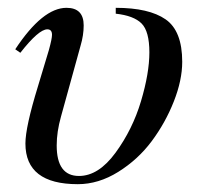

<svg xmlns="http://www.w3.org/2000/svg" viewBox="-20 -461 518 491"><path d="M276 -426V-441Q361 -441 403.5 -411.5Q446 -382 446 -303Q446 -256 424.5 -201.5Q403 -147 368 -100Q333 -53 282.5 -21.5Q232 10 179 10Q45 10 45 -94Q45 -136 77 -240L105 -333Q113 -362 113 -372Q113 -386 101 -386Q79 -386 32 -326L19 -335Q89 -441 150 -441Q194 -441 194 -396Q194 -371 186 -344L136 -163Q125 -124 125 -89Q125 -11 182 -11Q232 -11 275.5 -70.5Q319 -130 340.5 -202Q362 -274 362 -327Q362 -381 342 -401Q322 -421 276 -426Z"/></svg>

Font: STIX MathJax Main
Style: Italic
Weight: 400
Italic angle: -16.33°
Designer: MicroPress Inc., with final additions and corrections provided by Coen Hoffman, Elsevier (retired)
Version: Version 1.1.1